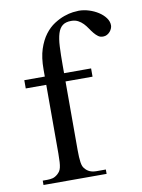

<svg xmlns="http://www.w3.org/2000/svg" viewBox="-80 -751 595 806"><g transform="rotate(-10 217.5 -347.5)"><path d="M435.1 -610.8Q435.1 -604.5 432.1 -597.4Q429.2 -590.3 423.8 -584.2Q418.5 -578.1 411.1 -574.2Q403.8 -570.3 395.5 -570.3Q382.8 -569.8 373.8 -576.4Q364.7 -583 356.7 -592.8Q348.6 -602.5 341.1 -614Q333.5 -625.5 324.2 -635.3Q314.9 -645 302.7 -651.6Q290.5 -658.2 273.4 -658.2Q250 -658.2 236.6 -647.9Q223.1 -637.7 216.3 -616Q209.5 -594.2 207.8 -560.5Q206.1 -526.9 206.1 -479.5V-447.3H321.3V-412.1H206.1V-118.7Q206.1 -87.4 209 -67.4Q211.9 -47.4 220.2 -39.6Q236.3 -18.6 268.6 -18.6H308.6V0H39.6V-18.6H59.6Q71.3 -18.6 82 -21.2Q92.8 -23.9 104 -33.7Q109.9 -39.1 113.8 -44.9Q117.7 -50.8 119.9 -60.1Q122.1 -69.3 123 -83.3Q124 -97.2 124 -118.7V-412.1H36.6V-447.3H124V-477.5Q124 -528.3 135.7 -564Q147.5 -599.6 165.8 -623.8Q184.1 -647.9 206.3 -662.1Q228.5 -676.3 249.5 -683.6Q270.5 -690.9 287.4 -692.9Q304.2 -694.8 312 -694.8Q333.5 -694.8 355.2 -688Q377 -681.2 394.8 -669.7Q412.6 -658.2 423.8 -643.1Q435.1 -627.9 435.1 -610.8Z"/></g></svg>

Font: Doulos SIL Phon
Style: Regular
Weight: 400
Designer: Walt Agee, Victor Gaultney, Peter Martin, Debbi Hosken, Becca Hirsbrunner
Foundry: SIL International
Version: Version 5.000